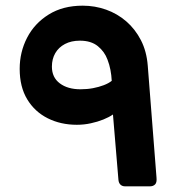

<svg xmlns="http://www.w3.org/2000/svg" viewBox="-20 -652 637 677"><path d="M421 5Q411 5 404.8 -0.9Q398.6 -6.9 397.6 -18L378.3 -248.3Q364.6 -238.8 344.4 -230.6Q324.3 -222.5 300.3 -217.3Q276.3 -212 251 -212Q194.1 -212 148.2 -235Q102.4 -258 75.9 -301.9Q49.4 -345.8 49.4 -409.1Q49.4 -468.3 75.5 -518.9Q101.6 -569.6 151.7 -600.8Q201.7 -632 271.6 -632Q314.7 -632 354.1 -618Q393.5 -604 425.1 -576.8Q456.6 -549.6 476.9 -510.3Q497.1 -471 501 -420.4L531.9 -25.2Q533.5 -8.5 526.9 -1.8Q520.2 5 508.9 5ZM263.7 -337.2Q287.2 -337.2 307.9 -341.1Q328.5 -345 345.7 -351.6Q362.9 -358.1 374 -367Q373 -387.1 369.4 -405.6Q365.9 -424.1 359.1 -441.6Q348.8 -469.9 324.9 -489.3Q301 -508.6 261.7 -508.6Q231.5 -508.6 209.1 -496.9Q186.7 -485.1 174.9 -464.6Q163 -444 163 -417.1Q163 -379 190.9 -358.1Q218.7 -337.2 263.7 -337.2Z"/></svg>

Font: Rubik Light
Style: Regular
Weight: 300
Designer: Hubert and Fischer
Foundry: Hubert and Fischer
Version: Version 2.300;gftools[0.9.30]